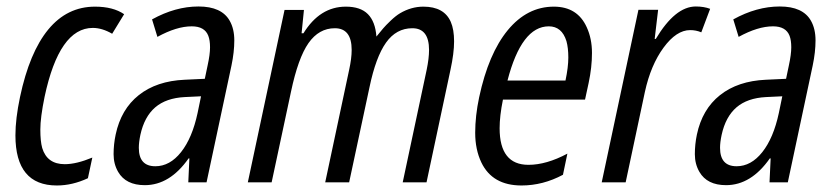

<svg xmlns="http://www.w3.org/2000/svg" viewBox="-20 -565 2582 595"><path d="M156.2 9.8Q27.8 9.8 27.8 -145.5Q27.8 -196.8 42 -264.2Q71.3 -402.8 129.6 -473.6Q188 -544.4 274.4 -544.4Q330.6 -544.4 364.7 -521L327.6 -460.4Q296.4 -478.5 267.6 -478.5Q163.6 -478.5 118.2 -265.1Q105 -200.7 105 -163.8Q105 -127 110.8 -106.4Q126 -56.2 180.7 -56.2Q216.8 -56.2 266.1 -76.7L252.4 -12.7Q204.1 9.8 156.2 9.8Z M467.8 -450.7 451.2 -504.9Q523.4 -544.9 595.2 -544.9Q667 -544.9 691.9 -500.5Q706.1 -475.6 706.1 -439.7Q706.1 -403.8 697.3 -361.8L620.1 0H563.5L566.9 -74.2H564.5Q506.3 8.8 428.7 8.8Q370.1 8.8 346.2 -32.2Q332 -56.6 332 -87.2Q332 -117.7 338.4 -147.9Q355 -226.6 410.2 -270.3Q465.3 -314 552.2 -317.9L614.7 -320.8L623.5 -362.8Q630.9 -396.5 630.9 -418.5Q630.9 -440.4 625.5 -454.1Q614.3 -483.4 574.2 -483.4Q527.3 -483.4 467.8 -450.7ZM410.2 -106.9Q410.2 -49.8 461.4 -49.8Q506.3 -49.8 541 -93.5Q575.7 -137.2 592.3 -214.8L603 -266.6Q587.4 -266.1 552.7 -264.2Q494.6 -261.2 460.9 -232.2Q427.2 -203.1 415 -147Q410.2 -124 410.2 -106.9Z M921.9 -534.2 914.6 -461.9H920.4Q971.2 -544.4 1051.8 -544.4Q1097.2 -544.4 1120.1 -521.2Q1143.1 -498 1146.5 -451.7Q1160.2 -468.3 1167.5 -477.1Q1174.8 -485.8 1190.7 -501Q1206.5 -516.1 1219.7 -523.9Q1254.4 -544.4 1292 -544.4Q1356.4 -544.4 1377 -497.1Q1387.2 -473.6 1387.2 -436.8Q1387.2 -399.9 1376 -348.6L1301.8 0H1228L1302.2 -348.6Q1309.6 -384.3 1309.6 -410.2Q1309.6 -477.5 1257.8 -477.5Q1208 -477.5 1176.3 -432.9Q1144.5 -388.2 1125 -294.4L1062 0H987.8L1062 -348.6Q1069.8 -384.3 1069.8 -410.2Q1069.8 -477.5 1017.6 -477.5Q968.3 -477.5 936 -431.4Q903.8 -385.3 881.8 -280.8L821.8 0H748L861.8 -534.2Z M1596.2 9.8Q1505.9 9.8 1471.7 -61.5Q1452.6 -101.6 1452.6 -153.6Q1452.6 -205.6 1464.8 -263.2Q1493.7 -398.9 1553.7 -471.7Q1613.8 -544.4 1696.3 -544.4Q1769.5 -544.4 1798.3 -480.5Q1814.5 -445.3 1814.5 -400.9Q1814.5 -356.4 1804.2 -308.1L1793 -256.3H1538.6Q1528.3 -205.6 1528.3 -167.5Q1528.3 -54.2 1617.7 -54.2Q1673.3 -54.2 1738.3 -88.9L1724.6 -23.4Q1662.6 9.8 1596.2 9.8ZM1732.4 -315.4Q1741.2 -356.9 1741.2 -386.7Q1741.2 -416.5 1735.4 -437.5Q1721.2 -483.4 1680.7 -483.4Q1596.2 -483.4 1552.7 -315.4Z M2136.2 -544.9Q2161.6 -544.9 2180.7 -537.6L2153.3 -464.8Q2137.2 -471.7 2118.7 -471.7Q2076.2 -471.7 2036.4 -417.5Q1996.6 -363.3 1978.5 -280.3L1918.9 0H1844.7L1958.5 -534.7H2019.5L2008.8 -444.3H2012.2Q2072.3 -544.9 2136.2 -544.9Z M2269 -450.7 2252.4 -504.9Q2324.7 -544.9 2396.5 -544.9Q2468.3 -544.9 2493.2 -500.5Q2507.3 -475.6 2507.3 -439.7Q2507.3 -403.8 2498.5 -361.8L2421.4 0H2364.7L2368.2 -74.2H2365.7Q2307.6 8.8 2230 8.8Q2171.4 8.8 2147.5 -32.2Q2133.3 -56.6 2133.3 -87.2Q2133.3 -117.7 2139.6 -147.9Q2156.2 -226.6 2211.4 -270.3Q2266.6 -314 2353.5 -317.9L2416 -320.8L2424.8 -362.8Q2432.1 -396.5 2432.1 -418.5Q2432.1 -440.4 2426.8 -454.1Q2415.5 -483.4 2375.5 -483.4Q2328.6 -483.4 2269 -450.7ZM2211.4 -106.9Q2211.4 -49.8 2262.7 -49.8Q2307.6 -49.8 2342.3 -93.5Q2377 -137.2 2393.6 -214.8L2404.3 -266.6Q2388.7 -266.1 2354 -264.2Q2295.9 -261.2 2262.2 -232.2Q2228.5 -203.1 2216.3 -147Q2211.4 -124 2211.4 -106.9Z"/></svg>

Font: Open Sans Hebrew Condensed
Style: Italic
Weight: 400
Width: 3
Italic angle: -12°
Foundry: Ascender Corporation, Yanek Iontef
Version: Version 2.001;PS 002.001;hotconv 1.0.70;makeotf.lib2.5.58329